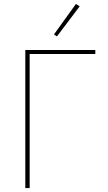

<svg xmlns="http://www.w3.org/2000/svg" viewBox="-20 -951 546 971"><path d="M108 -698H462V-678H130V0H108ZM268 -767 253 -777 364 -931 383 -919Z"/></svg>

Font: Plexus Sans Thin
Style: Regular
Weight: 250
Version: Version 2.001;PS 002.001;hotconv 1.0.70;makeotf.lib2.5.58329